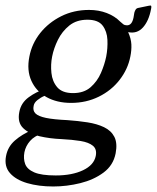

<svg xmlns="http://www.w3.org/2000/svg" viewBox="-55 -487 569 696"><path d="M261.8 -415.5Q222.5 -415.5 196.2 -394.4Q170 -373.2 154.9 -342.5Q139.8 -311.8 134 -282Q128.2 -253.2 131.4 -222.5Q134.5 -191.8 152.6 -170.6Q170.8 -149.5 209.8 -149.5Q249 -149.5 273.2 -170.6Q297.5 -191.8 310.9 -222.5Q324.2 -253.2 330 -282Q335.8 -311.8 334.4 -342.5Q333 -373.2 316.9 -394.4Q300.8 -415.5 261.8 -415.5ZM98 -3Q69.5 6.2 53.9 24.1Q38.2 42 33.5 64.8Q29.2 88.2 36.2 107.4Q43.2 126.5 69.1 137.8Q95 149 147.2 149Q206.2 149 246 130.1Q285.8 111.2 292.2 78Q296.8 53.8 281.8 41.4Q266.8 29 237 24.1Q207.2 19.2 167 17.2Q126.2 15.5 88.8 7Q51.2 -1.5 29.4 -22.2Q7.5 -43 15 -81Q21 -114 49.1 -134.5Q77.2 -155 106.2 -163L126 -144Q119.8 -145 106.4 -139.5Q93 -134 80.9 -124.4Q68.8 -114.8 67 -103.5Q63.2 -86 73.5 -75.8Q83.8 -65.5 111.6 -59.6Q139.5 -53.8 189.8 -51.5Q227.8 -48.8 262.1 -43.5Q296.5 -38.2 322.2 -25.9Q348 -13.5 359.6 9.1Q371.2 31.8 364.2 68.8Q355.8 112.2 320.4 138.5Q285 164.8 236.1 176.9Q187.2 189 138 189Q85 189 43.5 176.8Q2 164.5 -19.1 140.2Q-40.2 116 -33.2 79Q-27 45 -0.9 22.2Q25.2 -0.5 61.2 -15.5ZM202.8 -114Q151.2 -114 113.6 -135Q76 -156 58.8 -194Q41.5 -232 51.5 -282Q60.5 -329 90.6 -367Q120.8 -405 166.5 -428Q212.2 -451 268 -451Q302.5 -451 331.9 -439.8Q361.2 -428.5 380.5 -408.8Q386.5 -403 391.9 -399.1Q397.2 -395.2 405.2 -395.2Q414.2 -395.2 420.1 -402Q426 -408.8 429 -423.2L432 -441.2Q433.8 -447.8 437.1 -452.8Q440.5 -457.8 448.8 -458.8L483.5 -466Q487.5 -467 490.5 -467Q495.5 -467 492.5 -454Q484.5 -411 463.1 -387.4Q441.8 -363.8 409.5 -370.5Q420.2 -346.8 421.2 -325.9Q422.2 -305 417.5 -282Q408.5 -236 378.6 -197.5Q348.8 -159 303.1 -136.5Q257.5 -114 202.8 -114Z"/></svg>

Font: Young Serif Light
Style: Italic
Weight: 300
Italic angle: -10.979°
Designer: Bastien Sozeau
Foundry: NBR — Bastien Sozeau
Version: Version 5.001